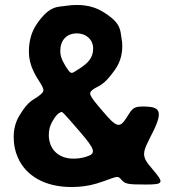

<svg xmlns="http://www.w3.org/2000/svg" viewBox="-20 -741 696 771"><path d="M466 -21C482 -2 491 0 565 0C638 0 640 -6 592 -62C543 -118 552 -127 593 -209C637 -296 619 -311 567 -313C515 -315 513 -308 488 -268C460 -224 447 -230 392 -295C337 -359 333 -367 354 -382C374 -397 394 -393 441 -460C459 -485 471 -516 471 -555C471 -566 470 -577 468 -588C462 -617 470 -646 396 -692C368 -710 332 -721 290 -721C275 -721 261 -720 248 -718C213 -712 181 -722 128 -645C108 -616 96 -579 96 -534C96 -507 102 -481 114 -456C120 -443 127 -430 136 -417C160 -379 161 -375 136 -356C113 -338 95 -339 58 -277C44 -254 35 -226 35 -191C35 -162 40 -135 51 -110C83 -35 160 10 267 10C305 10 338 5 368 -4C445 -28 450 -40 466 -21ZM274 -104C216 -104 176 -141 176 -199C176 -220 181 -237 189 -251C210 -289 220 -287 225 -291C230 -294 236 -287 300 -213C364 -139 368 -124 324 -111C308 -106 291 -104 274 -104ZM289 -607C326 -607 354 -582 354 -546C354 -505 329 -486 303 -468L284 -456C267 -444 263 -445 248 -468C243 -476 238 -484 234 -492C226 -507 222 -521 222 -536C222 -578 246 -607 289 -607Z"/></svg>

Font: Asimov Print
Style: A
Weight: 500
Designer: Google
Version: Version 2.000980: 2014